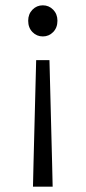

<svg xmlns="http://www.w3.org/2000/svg" viewBox="-20 -517 322 722"><path d="M86 -439Q86 -464 102 -480.5Q118 -497 141 -497Q164 -497 180 -480.5Q196 -464 196 -439Q196 -413 180 -396.5Q164 -380 141 -380Q118 -380 102 -396.5Q86 -413 86 -439ZM106 98 116 -291H166L176 98L178 185H104Z"/></svg>

Font: Assistant-zap
Style: zap
Weight: 400
Designer: Hebrew By Ben Nathan, Latin by Paul Hunt
Version: Version 2.001